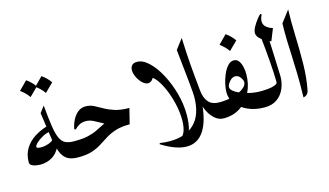

<svg xmlns="http://www.w3.org/2000/svg" viewBox="-78 -801 1985 1157"><g transform="rotate(-15 914.0 -222.5)"><path d="M316.9 0Q272 0 247.1 -16.6Q222.2 -33.2 208.7 -70.3Q195.3 -107.4 186.5 -168Q177.7 -228.5 165.5 -315.9L195.3 -355.5Q202.6 -275.4 210.2 -225.1Q217.8 -174.8 230 -147.7Q242.2 -120.6 262.9 -110.4Q283.7 -100.1 316.9 -100.1Q330.1 -100.1 337.2 -83.5Q344.2 -66.9 344.2 -50.3Q344.2 -31.7 336.4 -15.9Q328.6 0 316.9 0ZM84 -16.6Q74.7 -16.6 59.6 -18.8Q44.4 -21 32 -27.8Q19.5 -34.7 19.5 -47.9Q19.5 -97.2 42 -133.5Q64.5 -169.9 101.8 -193.8Q139.2 -217.8 183.6 -230.5L187.5 -194.3Q165 -190.4 142.1 -177.7Q119.1 -165 103.5 -150.4Q87.9 -135.7 87.9 -126Q87.9 -116.2 119.1 -116.2Q132.3 -116.2 149.9 -120.8Q167.5 -125.5 180.2 -132.6Q192.9 -139.6 191.9 -146.5L208.5 -93.8Q190.4 -54.2 157.2 -35.4Q124 -16.6 84 -16.6ZM132.3 -530.3Q164.6 -507.8 185.1 -477.5L132.3 -425.3Q122.1 -440.4 108.9 -453.4Q95.7 -466.3 80.1 -477.5ZM228 -530.3Q260.3 -507.8 280.8 -477.5L228 -425.3Q217.8 -440.4 204.6 -453.4Q191.4 -466.3 175.8 -477.5Z M318.4 0Q305.2 0 301 -14.9Q296.9 -29.8 296.9 -50.3Q296.9 -70.3 302.2 -85.2Q307.6 -100.1 316.9 -100.1Q372.6 -100.1 406.2 -108.2Q439.9 -116.2 463.6 -128.4Q487.3 -140.6 512 -152.6Q536.6 -164.6 573.2 -172.9Q609.9 -181.2 670.9 -181.2L655.3 -119.6Q611.8 -119.6 577.4 -131.6Q543 -143.6 515.1 -159.2Q487.3 -174.8 463.1 -187Q439 -199.2 416 -199.2Q392.6 -199.2 375.5 -190.2Q358.4 -181.2 344.7 -166.5L336.4 -169.9Q341.3 -199.2 354.7 -225.8Q368.2 -252.4 388.7 -269Q409.2 -285.6 436 -285.6Q464.4 -285.6 487.8 -273.9Q511.2 -262.2 537.6 -246.8Q564 -231.4 600.3 -219.7Q636.7 -208 690.4 -208L666.5 -112.3Q613.3 -112.3 577.9 -100.8Q542.5 -89.4 515.9 -72.8Q489.3 -56.2 463.1 -39.3Q437 -22.5 403.1 -11.2Q369.1 0 318.4 0Z M1104 -533.7Q1106 -483.4 1108.2 -443.4Q1110.4 -403.3 1113.3 -366.5Q1116.2 -329.6 1120.1 -289.3Q1124 -249 1128.9 -198.7Q1133.8 -150.9 1156.5 -125.5Q1179.2 -100.1 1224.1 -100.1Q1239.7 -100.1 1247.3 -83.7Q1254.9 -67.4 1254.9 -50.3Q1254.9 -32.7 1247.3 -16.4Q1239.7 0 1224.1 0Q1195.8 0 1172.6 -18.8Q1149.4 -37.6 1133.5 -67.1Q1117.7 -96.7 1111.8 -127.9L1121.1 -129.4Q1113.3 -15.1 1074 45.7Q1034.7 106.4 965.3 106.4Q899.4 106.4 809.6 50.3L812.5 43.9Q845.2 48.8 875 48.8Q974.6 48.8 1030 -6.6Q1085.4 -62 1085.4 -174.8Q1085.4 -191.9 1078.4 -262.7Q1071.3 -333.5 1056.6 -471.2ZM806.6 -464.4Q841.8 -464.4 878.4 -429.9Q915 -395.5 945.6 -338.6Q976.1 -281.7 994.9 -213.9Q1013.7 -146 1013.7 -78.6Q1013.7 -51.3 1010.3 -24.9Q1006.8 1.5 998.5 25.9Q993.7 41 980.2 43.7Q966.8 46.4 945.3 47.4Q962.9 34.2 970.9 6.6Q979 -21 979 -56.2Q979 -98.6 969.2 -146Q959.5 -193.4 942.6 -236.6Q925.8 -279.8 905 -311.3Q884.3 -342.8 862.3 -353L877.9 -357.9Q870.1 -338.4 859.9 -330.3Q849.6 -322.3 838.9 -322.3Q821.3 -322.3 804 -338.9Q786.6 -355.5 775.1 -378.9Q763.7 -402.3 763.7 -423.8Q763.7 -440.9 773.4 -452.6Q783.2 -464.4 806.6 -464.4Z M1371.1 -322.3Q1391.1 -322.3 1402.6 -305.9Q1414.1 -289.6 1418.9 -266.8Q1423.8 -244.1 1423.8 -225.1Q1423.8 -161.6 1398.9 -110.6Q1374 -59.6 1329.1 -29.8Q1284.2 0 1224.1 0Q1212.4 0 1205.1 -14.9Q1197.8 -29.8 1197.8 -50.3Q1197.8 -70.3 1205.1 -85.2Q1212.4 -100.1 1224.1 -100.1Q1270 -100.1 1309.8 -111.3Q1349.6 -122.6 1374.5 -140.6Q1399.4 -158.7 1399.4 -179.7Q1399.4 -190.9 1387 -209Q1374.5 -227.1 1354.5 -227.1Q1340.8 -227.1 1328.9 -217.3Q1316.9 -207.5 1309.6 -194.8Q1302.2 -182.1 1302.2 -173.3Q1302.2 -155.8 1330.1 -138.9Q1357.9 -122.1 1399.2 -111.1Q1440.4 -100.1 1479.5 -100.1Q1492.7 -100.1 1501 -85.2Q1509.3 -70.3 1509.3 -50.3Q1509.3 -29.8 1501 -14.9Q1492.7 0 1479.5 0Q1420.9 0 1375.7 -20.5Q1330.6 -41 1304.9 -74.2Q1279.3 -107.4 1279.3 -146Q1279.3 -168 1285.6 -197.8Q1292 -227.5 1304.2 -256.1Q1316.4 -284.7 1333.5 -303.5Q1350.6 -322.3 1371.1 -322.3ZM1365.2 -487.3Q1397.5 -464.8 1418 -434.6L1365.2 -382.3Q1355 -397.5 1341.8 -410.4Q1328.6 -423.3 1313 -434.6Z M1562.5 -450.7 1608.9 -421.9Q1612.3 -339.8 1614.7 -274.9Q1617.2 -210 1619.1 -156.2Q1619.1 -117.2 1604.2 -81.3Q1589.4 -45.4 1558.3 -22.7Q1527.3 0 1479.5 0Q1467.3 0 1461.4 -16.4Q1455.6 -32.7 1455.6 -50.3Q1455.6 -67.4 1461.4 -83.7Q1467.3 -100.1 1479.5 -100.1Q1501.5 -100.1 1525.6 -102.3Q1549.8 -104.5 1567.9 -111.1Q1585.9 -117.7 1589.4 -130.4L1585 -113.3Q1586.9 -119.6 1586.9 -137.7Q1586.9 -173.8 1581.1 -253.9Q1575.2 -334 1562.5 -450.7ZM1598.1 -550.8 1606 -546.4Q1569.3 -474.1 1650.4 -448.7L1620.6 -374.5Q1582.5 -389.6 1560.1 -408.4Q1537.6 -427.2 1537.6 -447.8Q1537.6 -463.9 1549.3 -485.4Q1561 -506.8 1575.4 -525.1Q1589.8 -543.5 1598.1 -550.8Z M1712.9 -461.4 1768.1 -533.7Q1765.6 -457 1768.8 -368.9Q1772 -280.8 1770.8 -193.6Q1769.5 -106.4 1754.9 -32.7Q1748.5 -2.4 1720.2 2.4Q1722.2 -83.5 1720.7 -145.8Q1719.2 -208 1716.8 -258.1Q1714.4 -308.1 1712.9 -356Q1711.4 -403.8 1712.9 -461.4Z"/></g></svg>

Font: Lateef Medium
Style: Regular
Weight: 500
Designer: SIL International
Foundry: SIL International
Version: Version 4.200